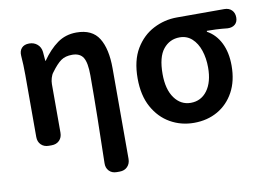

<svg xmlns="http://www.w3.org/2000/svg" viewBox="-80 -695 1417 1023"><g transform="rotate(-10 628.0 -184.0)"><path d="M473 201Q447 201 431.5 184.5Q416 168 417 142Q420 19 422 -102.5Q424 -224 424 -331Q424 -400 406.5 -428Q389 -456 347 -456Q310 -456 286.5 -439.5Q263 -423 233 -382Q224 -371 219 -353.5Q214 -336 214 -321V-58Q214 -32 198 -16Q182 0 156 0H141Q115 0 99 -16Q83 -32 83 -58V-393Q83 -426 82 -447Q81 -468 79 -498Q77 -524 91 -539.5Q105 -555 132 -555Q158 -555 176 -539.5Q194 -524 197 -498L201 -449H203Q242 -505 286.5 -537Q331 -569 390 -569Q475 -569 511 -511Q547 -453 547 -348V142Q547 168 531 184.5Q515 201 489 201Z M925 14Q855 14 797 -19Q739 -52 704 -115.5Q669 -179 669 -271Q669 -368 706.5 -430.5Q744 -493 804 -524Q864 -555 931 -555H1188Q1213 -555 1228 -540Q1243 -525 1243 -500Q1243 -476 1228 -463Q1213 -450 1188 -451Q1170 -453 1156 -454Q1142 -455 1124 -456Q1106 -457 1076 -457V-452Q1123 -426 1148.5 -374.5Q1174 -323 1174 -252Q1174 -169 1141.5 -109.5Q1109 -50 1053 -18Q997 14 925 14ZM926 -94Q982 -94 1015.5 -139.5Q1049 -185 1049 -264Q1049 -314 1035 -356Q1021 -398 993.5 -423Q966 -448 927 -448Q873 -448 838.5 -405.5Q804 -363 804 -271Q804 -188 838 -141Q872 -94 926 -94Z"/></g></svg>

Font: Chiron GoRound TC SB
Style: Regular
Weight: 500
Designer: Ryoko NISHIZUKA 西塚涼子 (kana, bopomofo & ideographs); Paul D. Hunt (Latin, Greek & Cyrillic); Sandoll Communications 산돌커뮤니
Foundry: Adobe
Version: Version 1.000;hotconv 1.1.1;makeotfexe 2.6.0